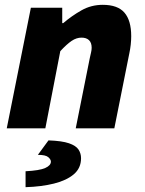

<svg xmlns="http://www.w3.org/2000/svg" viewBox="-20 -532 602 796"><path d="M8 0 108 -500H238V-436H242Q277 -466 317.5 -489Q358 -512 406 -512Q468 -512 496 -479.5Q524 -447 524 -382Q524 -366 522 -347Q520 -328 516 -310L454 0H294L352 -290Q355 -304 357.5 -314.5Q360 -325 360 -334Q360 -355 349 -365.5Q338 -376 318 -376Q297 -376 277 -362.5Q257 -349 230 -320L168 0ZM86 244V178Q144 175 167.5 164.5Q191 154 191 138Q191 129 180 119.5Q169 110 137 110L181 50Q237 52 266 62Q295 72 305.5 88Q316 104 316 124Q316 165 286 190.5Q256 216 204 229Q152 242 86 244Z"/></svg>

Font: Source Sans 3 Black
Style: Italic
Weight: 900
Italic angle: -11°
Designer: Paul D. Hunt
Foundry: Adobe
Version: Version 3.052;hotconv 1.1.0;makeotfexe 2.6.0